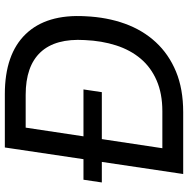

<svg xmlns="http://www.w3.org/2000/svg" viewBox="-12 -746 759 774"><g transform="rotate(-90 367.0 -359.5)"><path d="M52 0 159 -719H374Q535 -719 616 -635Q697 -551 688 -394Q684 -307 658 -235Q632 -163 583.5 -110.5Q535 -58 465 -29Q395 0 301 0ZM156 -84H305Q376 -84 429 -107Q482 -130 517 -171.5Q552 -213 570.5 -270.5Q589 -328 592 -397Q599 -515 543 -575Q487 -635 371 -635H239ZM18 -328 29 -402H393L382 -328Z"/></g></svg>

Font: Nunitoga
Style: Medium Italic
Weight: 500
Italic angle: -9°
Designer: Vernon Adams
Foundry: Vernon Adams
Version: Version 1.0